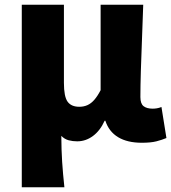

<svg xmlns="http://www.w3.org/2000/svg" viewBox="-20 -589 724 811"><path d="M72 202V-569H250V-239Q250 -181 265.5 -159.5Q281 -138 315 -138Q334 -138 349.5 -145Q365 -152 378.5 -167.5Q392 -183 405 -208V-569H585Q583 -504 580 -430.5Q577 -357 575 -290.5Q573 -224 573 -179Q573 -151 586.5 -140.5Q600 -130 625 -130Q633 -130 642.5 -131.5Q652 -133 662 -137L683 -6Q664 2 640.5 8Q617 14 579 14Q518 14 479 -9.5Q440 -33 425 -79H422Q403 -37 372.5 -14.5Q342 8 306 8Q287 8 270 3.5Q253 -1 239 -15Q239 15 240 42Q241 69 242.5 94.5Q244 120 246.5 146.5Q249 173 252 202Z"/></svg>

Font: Noto Sans SC Thin Black
Style: Regular
Weight: 900
Version: Version 2.004-H2;hotconv 1.0.118;makeotfexe 2.5.65603